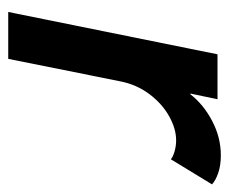

<svg xmlns="http://www.w3.org/2000/svg" viewBox="-66 -504 569 478"><g transform="rotate(90 219.0 -264.5)"><path d="M114.7 -521H226.6L212.4 -453.6H214.4Q239.7 -486.3 280.8 -507.8Q321.8 -529.3 366.2 -529.3Q391.6 -529.3 410.4 -522.7Q429.2 -516.1 438.5 -507.3L376 -404.8Q370.1 -410.2 356.4 -414.1Q342.8 -418 329.1 -418Q299.8 -418 268.6 -400.4Q237.3 -382.8 213.6 -351.1Q189.9 -319.3 182.1 -279.3L126 0H9.3Z"/></g></svg>

Font: Reddit Sans Chocolate SemiBold
Style: Italic
Weight: 600
Italic angle: -11.25°
Designer: Stephen Hutchings
Version: Version 1.013